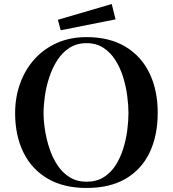

<svg xmlns="http://www.w3.org/2000/svg" viewBox="-20 -924 860 952"><path d="M617 -363Q617 -401 611 -447.5Q605 -494 591 -540Q577 -586 553 -624.5Q529 -663 493.5 -686.5Q458 -710 409 -710Q360 -710 324 -686.5Q288 -663 263.5 -624.5Q239 -586 224 -540Q209 -494 202.5 -447.5Q196 -401 196 -363Q196 -325 203 -279.5Q210 -234 225 -188.5Q240 -143 264.5 -105.5Q289 -68 325 -45.5Q361 -23 409 -23Q459 -23 494.5 -45.5Q530 -68 553.5 -105Q577 -142 591 -187Q605 -232 611 -278Q617 -324 617 -363ZM762 -365Q762 -252 722 -168Q682 -84 603.5 -38Q525 8 409 8Q295 8 216 -38.5Q137 -85 96 -168.5Q55 -252 55 -363Q55 -441 79.5 -509.5Q104 -578 150.5 -630Q197 -682 262.5 -711Q328 -740 409 -740Q523 -740 602 -692.5Q681 -645 721.5 -560.5Q762 -476 762 -365ZM553 -828 281 -774 267 -826 534 -904Z"/></svg>

Font: Kaisei Opti
Style: Bold
Weight: 700
Designer: Font-Kai, 金井和夫
Foundry: KAZUO KANAI
Version: Version 5.003